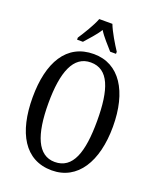

<svg xmlns="http://www.w3.org/2000/svg" viewBox="-169 -1030 934 1140"><g transform="rotate(20 298.5 -460.5)"><path d="M175 -784V-771H212C240 -804 274 -838 298 -877C322 -838 356 -804 384 -771H421V-784C396 -822 357 -886 340 -931H257C240 -886 200 -822 175 -784ZM298 10C461 10 552 -137 552 -358C552 -580 461 -725 299 -725C127 -725 44 -580 44 -359C44 -137 127 10 298 10ZM298 -43C190 -43 144 -160 144 -358C144 -557 190 -672 299 -672C412 -672 452 -557 452 -358C452 -160 412 -43 298 -43Z"/></g></svg>

Font: Noto Serif Lao ExtCond
Style: Regular
Weight: 400
Width: 2
Designer: Monotype Design Team
Foundry: Monotype Imaging Inc.
Version: Version 2.004